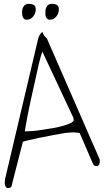

<svg xmlns="http://www.w3.org/2000/svg" viewBox="-20 -923 566 989"><path d="M23.4 45.9Q14.6 45.9 10.7 41Q6.8 36.1 5.4 28.8Q3.9 21.5 4.9 13.2Q5.9 4.9 5.9 0L176.8 -724.6Q178.7 -733.4 185.1 -743.7Q191.4 -753.9 198.2 -758.8Q201.2 -750 207 -740.7Q212.9 -731.4 221.7 -724.6L493.2 -102.5Q494.1 -101.6 494.1 -97.7V-91.8Q494.1 -82 490.2 -74.7Q486.3 -67.4 476.6 -67.4Q463.9 -67.4 459 -79.1L390.6 -237.3Q390.6 -238.3 378.4 -239.7Q366.2 -241.2 359.4 -241.2Q355.5 -241.2 348.1 -240.7Q340.8 -240.2 333 -239.7Q325.2 -239.3 318.8 -238.3Q312.5 -237.3 311.5 -237.3Q289.1 -233.4 253.4 -227.1Q217.8 -220.7 183.6 -213.4Q149.4 -206.1 124.5 -200.2Q99.6 -194.3 97.7 -192.4L40 33.2Q39.1 40 34.2 43Q29.3 45.9 23.4 45.9ZM198.2 -657.2Q197.3 -654.3 195.8 -649.9Q194.3 -645.5 192.4 -640.1Q190.4 -634.8 189.5 -629.9Q188.5 -625 187.5 -623Q180.7 -597.7 172.9 -561.5L138.7 -408.2Q129.9 -368.2 123.5 -335Q117.2 -301.8 112.8 -277.3Q108.4 -252.9 108.4 -246.1Q122.1 -246.1 146.5 -248Q170.9 -250 198.7 -254.4Q226.6 -258.8 255.4 -263.7Q284.2 -268.6 307.1 -275.4Q330.1 -282.2 344.7 -289.6Q359.4 -296.9 359.4 -304.7Q359.4 -306.6 358.9 -311Q358.4 -315.4 357.4 -317.4ZM93.8 -863.3Q93.8 -878.9 102.5 -891.1Q111.3 -903.3 127.9 -903.3Q143.6 -903.3 153.8 -897.5Q164.1 -891.6 164.1 -874Q164.1 -854.5 150.9 -837.9Q137.7 -821.3 117.2 -821.3Q108.4 -821.3 104 -825.7Q99.6 -830.1 97.2 -836.4Q94.7 -842.8 94.2 -850.1Q93.8 -857.4 93.8 -863.3ZM213.9 -863.3Q213.9 -878.9 222.2 -891.1Q230.5 -903.3 247.1 -903.3Q262.7 -903.3 272.9 -897.5Q283.2 -891.6 283.2 -874Q283.2 -854.5 270 -837.9Q256.8 -821.3 236.3 -821.3Q228.5 -821.3 223.6 -825.7Q218.8 -830.1 216.3 -836.4Q213.9 -842.8 213.9 -850.1Q213.9 -857.4 213.9 -863.3Z"/></svg>

Font: Waiting for the Sunrise
Style: Regular
Weight: 300
Version: Version 1.001 2001